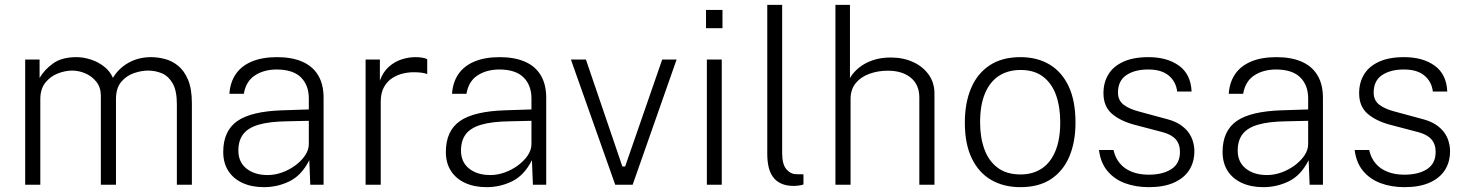

<svg xmlns="http://www.w3.org/2000/svg" viewBox="-20 -763 6069 793"><path d="M84 0V-517H143.5V-441Q163.5 -475.5 199.5 -501.2Q235.5 -527 295.5 -527Q324.5 -527 354.8 -517.2Q385 -507.5 409.5 -488.5Q434 -469.5 446.5 -441.5Q470 -481 511.2 -504Q552.5 -527 604.5 -527Q631 -527 660.5 -519.5Q690 -512 715.2 -491.8Q740.5 -471.5 756.5 -434Q772.5 -396.5 772.5 -336.5V0H710.5V-332.5Q710.5 -388 693.5 -418Q676.5 -448 649.5 -459.8Q622.5 -471.5 591.5 -471.5Q564 -471.5 533.2 -461Q502.5 -450.5 480.8 -425Q459 -399.5 459 -353.5V0H396.5V-367Q396.5 -402 378.2 -425Q360 -448 332.8 -459.8Q305.5 -471.5 278.5 -471.5Q249 -471.5 218.5 -459.5Q188 -447.5 167.2 -421.5Q146.5 -395.5 146.5 -353.5V0Z M1070 10Q1019.5 10 981.5 -7.5Q943.5 -25 922.8 -57.5Q902 -90 902 -135.5Q902 -222 959.8 -262.8Q1017.5 -303.5 1148 -307.5L1255.5 -311V-356.5Q1255.5 -411 1222.8 -443.5Q1190 -476 1121.5 -476Q1069.5 -475.5 1032.8 -451.5Q996 -427.5 987 -375.5H927.5Q930.5 -422.5 953.5 -456.5Q976.5 -490.5 1019.8 -508.8Q1063 -527 1124.5 -527Q1185 -527 1228 -508.5Q1271 -490 1293.8 -452.5Q1316.5 -415 1316.5 -359V0H1261.5L1257.5 -101.5Q1226 -39 1176.2 -14.5Q1126.5 10 1070 10ZM1085.5 -40Q1115.5 -40 1145.2 -50.8Q1175 -61.5 1200 -80Q1225 -98.5 1240.2 -121.2Q1255.5 -144 1255.5 -168V-264L1165.5 -262Q1093 -261 1049 -248.2Q1005 -235.5 984.8 -209.2Q964.5 -183 964.5 -141Q964.5 -93.5 998 -66.8Q1031.5 -40 1085.5 -40Z M1490 0V-517H1549V-430Q1562 -466 1586 -487.2Q1610 -508.5 1639 -517.8Q1668 -527 1696 -527Q1709.5 -527 1723 -525Q1736.5 -523 1744.5 -518.5V-457Q1735.5 -461 1720.8 -462.8Q1706 -464.5 1696 -464.5Q1672 -465.5 1647 -460Q1622 -454.5 1600.5 -440.8Q1579 -427 1565.8 -403Q1552.5 -379 1552.5 -343V0Z M1989.5 10Q1939 10 1901 -7.5Q1863 -25 1842.2 -57.5Q1821.5 -90 1821.5 -135.5Q1821.5 -222 1879.2 -262.8Q1937 -303.5 2067.5 -307.5L2175 -311V-356.5Q2175 -411 2142.2 -443.5Q2109.5 -476 2041 -476Q1989 -475.5 1952.2 -451.5Q1915.5 -427.5 1906.5 -375.5H1847Q1850 -422.5 1873 -456.5Q1896 -490.5 1939.2 -508.8Q1982.5 -527 2044 -527Q2104.5 -527 2147.5 -508.5Q2190.5 -490 2213.2 -452.5Q2236 -415 2236 -359V0H2181L2177 -101.5Q2145.5 -39 2095.8 -14.5Q2046 10 1989.5 10ZM2005 -40Q2035 -40 2064.8 -50.8Q2094.5 -61.5 2119.5 -80Q2144.5 -98.5 2159.8 -121.2Q2175 -144 2175 -168V-264L2085 -262Q2012.5 -261 1968.5 -248.2Q1924.5 -235.5 1904.2 -209.2Q1884 -183 1884 -141Q1884 -93.5 1917.5 -66.8Q1951 -40 2005 -40Z M2774.5 -517 2593 0H2521L2338 -517H2400L2550.5 -75.5H2562L2715 -517Z M2961 -517V0H2899.5V-517ZM2964 -722V-646.5H2896V-722Z M3260 5Q3227.5 5 3205.8 -5.2Q3184 -15.5 3171.5 -33.8Q3159 -52 3154 -75.8Q3149 -99.5 3149 -126.5V-743H3210.5V-130Q3210.5 -85 3227.5 -64.5Q3244.5 -44 3269 -43.5L3298.5 -43V-1Q3289 2 3278.2 3.5Q3267.5 5 3260 5Z M3430.5 0V-743H3490.5V-440.5Q3503.5 -463.5 3527.2 -483Q3551 -502.5 3584.2 -514Q3617.5 -525.5 3659 -525.5Q3710 -525.5 3750.8 -507Q3791.5 -488.5 3815.5 -455Q3839.5 -421.5 3839.5 -377V0H3777V-360.5Q3777 -413 3741.8 -442Q3706.5 -471 3647 -471Q3606 -471 3570.8 -458.2Q3535.5 -445.5 3514.2 -419.5Q3493 -393.5 3493 -353.5V0Z M4194.5 10Q4125.5 10 4074 -19.8Q4022.5 -49.5 3993.8 -108.8Q3965 -168 3965 -256.5Q3965 -338 3990.8 -398.8Q4016.5 -459.5 4067.5 -493.2Q4118.5 -527 4195 -527Q4263.5 -527 4314.5 -496.8Q4365.5 -466.5 4393.8 -406.5Q4422 -346.5 4422 -256.5Q4422 -177 4396.8 -117Q4371.5 -57 4321.2 -23.5Q4271 10 4194.5 10ZM4195 -42.5Q4246 -42.5 4282.8 -67Q4319.5 -91.5 4339.2 -139.5Q4359 -187.5 4359 -258Q4359 -321 4341.8 -369.8Q4324.5 -418.5 4288.2 -446.2Q4252 -474 4195 -474Q4143.5 -474 4106 -449.8Q4068.5 -425.5 4048.2 -377.2Q4028 -329 4028 -258Q4028 -195 4045.8 -146.5Q4063.5 -98 4100.5 -70.2Q4137.5 -42.5 4195 -42.5Z M4724.5 10Q4670.5 10 4626.2 -6.5Q4582 -23 4553.8 -57Q4525.5 -91 4519 -143.5H4579Q4586 -111.5 4604.8 -88.8Q4623.5 -66 4654 -53.8Q4684.5 -41.5 4724.5 -41.5Q4782.5 -41.5 4818 -64.5Q4853.5 -87.5 4853.5 -135.5Q4853.5 -168 4835.8 -187.8Q4818 -207.5 4782.5 -217L4666.5 -247.5Q4607.5 -263 4572.5 -293.2Q4537.5 -323.5 4537.5 -378Q4537.5 -422 4557.8 -455.5Q4578 -489 4619.5 -508Q4661 -527 4723 -527Q4801 -527 4849.8 -491.5Q4898.5 -456 4901.5 -385H4842Q4837 -426 4807 -451Q4777 -476 4722.5 -476Q4667 -476 4632.2 -452.8Q4597.5 -429.5 4597.5 -380.5Q4597.5 -348.5 4620.8 -330.5Q4644 -312.5 4687.5 -301.5L4802 -270.5Q4833.5 -262 4854.8 -247.8Q4876 -233.5 4888.8 -216Q4901.5 -198.5 4907.2 -178.5Q4913 -158.5 4913 -139Q4913 -93.5 4891.5 -60.2Q4870 -27 4828.2 -8.5Q4786.5 10 4724.5 10Z M5197.5 10Q5147 10 5109 -7.5Q5071 -25 5050.2 -57.5Q5029.5 -90 5029.5 -135.5Q5029.5 -222 5087.2 -262.8Q5145 -303.5 5275.5 -307.5L5383 -311V-356.5Q5383 -411 5350.2 -443.5Q5317.5 -476 5249 -476Q5197 -475.5 5160.2 -451.5Q5123.5 -427.5 5114.5 -375.5H5055Q5058 -422.5 5081 -456.5Q5104 -490.5 5147.2 -508.8Q5190.5 -527 5252 -527Q5312.5 -527 5355.5 -508.5Q5398.5 -490 5421.2 -452.5Q5444 -415 5444 -359V0H5389L5385 -101.5Q5353.5 -39 5303.8 -14.5Q5254 10 5197.5 10ZM5213 -40Q5243 -40 5272.8 -50.8Q5302.5 -61.5 5327.5 -80Q5352.5 -98.5 5367.8 -121.2Q5383 -144 5383 -168V-264L5293 -262Q5220.5 -261 5176.5 -248.2Q5132.5 -235.5 5112.2 -209.2Q5092 -183 5092 -141Q5092 -93.5 5125.5 -66.8Q5159 -40 5213 -40Z M5780.5 10Q5726.5 10 5682.2 -6.5Q5638 -23 5609.8 -57Q5581.5 -91 5575 -143.5H5635Q5642 -111.5 5660.8 -88.8Q5679.5 -66 5710 -53.8Q5740.5 -41.5 5780.5 -41.5Q5838.5 -41.5 5874 -64.5Q5909.5 -87.5 5909.5 -135.5Q5909.5 -168 5891.8 -187.8Q5874 -207.5 5838.5 -217L5722.5 -247.5Q5663.5 -263 5628.5 -293.2Q5593.5 -323.5 5593.5 -378Q5593.5 -422 5613.8 -455.5Q5634 -489 5675.5 -508Q5717 -527 5779 -527Q5857 -527 5905.8 -491.5Q5954.5 -456 5957.5 -385H5898Q5893 -426 5863 -451Q5833 -476 5778.5 -476Q5723 -476 5688.2 -452.8Q5653.5 -429.5 5653.5 -380.5Q5653.5 -348.5 5676.8 -330.5Q5700 -312.5 5743.5 -301.5L5858 -270.5Q5889.5 -262 5910.8 -247.8Q5932 -233.5 5944.8 -216Q5957.5 -198.5 5963.2 -178.5Q5969 -158.5 5969 -139Q5969 -93.5 5947.5 -60.2Q5926 -27 5884.2 -8.5Q5842.5 10 5780.5 10Z"/></svg>

Font: Public Sans ExtraLight
Style: Regular
Weight: 250
Designer: The Public Sans Project Authors: Dan O. Williams and USWDS (Libre Franklin designed by Pablo Impallari and Rodrigo Fuenz
Version: Version 1.007